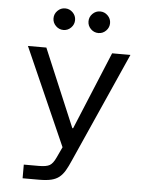

<svg xmlns="http://www.w3.org/2000/svg" viewBox="-58 -746 748 955"><g transform="rotate(5 316.0 -268.0)"><path d="M91 162V93.7H166.5Q203.6 93.7 220.1 84.2Q236.6 74.7 250.4 44.6L275.5 -9L60.1 -496H152.1L315.7 -107.9H319.7L480.4 -496H571.9L327.1 53.3Q314.5 82.6 302.3 103.5Q290 124.4 273.9 137.5Q257.7 150.6 233.7 156.3Q209.8 162 173.4 162ZM403.4 -590.5Q381.4 -590.5 365.4 -606.4Q349.5 -622.3 349.5 -644.3Q349.5 -666.4 365.4 -682.3Q381.3 -698.3 403.3 -698.3Q425.3 -698.3 441.2 -682.4Q457.2 -666.5 457.2 -644.5Q457.2 -622.5 441.3 -606.5Q425.4 -590.5 403.4 -590.5ZM228.7 -590.5Q206.7 -590.5 190.8 -606.4Q174.8 -622.3 174.8 -644.3Q174.8 -666.4 190.7 -682.3Q206.6 -698.3 228.6 -698.3Q250.6 -698.3 266.6 -682.4Q282.5 -666.5 282.5 -644.5Q282.5 -622.5 266.6 -606.5Q250.7 -590.5 228.7 -590.5Z"/></g></svg>

Font: Atkinson Hyperlegible Mono ExtraLight
Style: Regular
Weight: 200
Monospace: yes
Designer: Elliott Scott, Megan Eiswerth, Linus Boman, Theodore Petrosky, Letters from Sweden
Foundry: Applied Design Works, Letters from Sweden
Version: Version 2.001